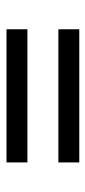

<svg xmlns="http://www.w3.org/2000/svg" viewBox="152 -646 275 620"><g transform="rotate(90 290.0 -336.5)"><path d="M75 -287H505V-219.5H75ZM75 -454.5H505V-387H75Z"/></g></svg>

Font: Lato 2
Style: Regular
Weight: 400
Designer: Lukasz Dziedzic with Adam Twardoch and Botio Nikoltchev
Foundry: tyPoland Lukasz Dziedzic
Version: Version 2.015; 2015-08-06; http://www.latofonts.com/